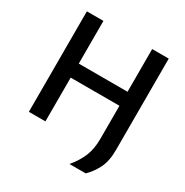

<svg xmlns="http://www.w3.org/2000/svg" viewBox="-194 -870 1137 1180"><g transform="rotate(30 375.0 -280.0)"><path d="M84.5 0V-713H202V-410H548V-713H665.5V-66.5Q665.5 15.5 639 67Q612.5 118.5 576 153H461Q503 103 525.5 50.2Q548 -2.5 548 -75.5V-310.5H202V0Z"/></g></svg>

Font: Heraclito Medium
Style: Regular
Weight: 500
Designer: Kostas Bartsokas (font) & Cristiano Sobral (main changes)
Foundry: Kostas Bartsokas (font) & Cristiano Sobral (main changes)
Version: Version 1.00;July 8, 2020;FontCreator 13.0.0.2655 64-bit